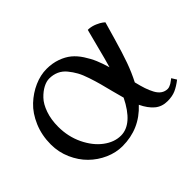

<svg xmlns="http://www.w3.org/2000/svg" viewBox="-106 -681 873 873"><g transform="rotate(-45 330.5 -244.5)"><path d="M516.6 -483.4H523.4Q542.5 -481.9 561 -473.9Q579.6 -465.8 588.9 -458.5L597.7 -451.2Q594.2 -439.9 574 -368.9Q553.7 -297.9 537.1 -251.5Q520.5 -205.1 499 -163.6Q506.3 -133.3 513.2 -112.8Q520 -92.3 530 -73.7Q540 -55.2 553.7 -45.9Q567.4 -36.6 584.5 -36.6Q590.3 -36.6 597.4 -39.6Q604.5 -42.5 608.2 -44.7Q611.8 -46.9 620.4 -53.2Q628.9 -59.6 629.4 -60.1L644 -36.6Q619.1 -17.1 596.9 -7.3Q574.7 2.4 544.4 2.4Q508.3 2.4 483.4 -18.6Q458.5 -39.6 439.9 -78.6Q365.2 2.4 254.4 2.4Q212.9 2.4 172.1 -15.6Q131.3 -33.7 99.9 -64.7Q68.4 -95.7 48.8 -140.1Q29.3 -184.6 29.3 -233.9Q29.3 -292.5 50.5 -342.5Q71.8 -392.6 105.5 -424.1Q139.2 -455.6 179.2 -473.1Q219.2 -490.7 258.8 -490.7Q295.4 -490.7 326.2 -479.7Q356.9 -468.8 378.2 -451.2Q399.4 -433.6 416.7 -407Q434.1 -380.4 445.3 -353.8Q456.5 -327.1 466.3 -293.5Q477.5 -331.1 493.9 -396.2Q510.3 -461.4 516.6 -483.4ZM283.7 -36.6Q357.9 -36.6 414.1 -150.4Q407.7 -171.9 398.7 -207.8Q389.6 -243.7 383.1 -268.1Q376.5 -292.5 366.2 -323.5Q356 -354.5 344.7 -374.8Q333.5 -395 318.1 -413.8Q302.7 -432.6 282 -441.9Q261.2 -451.2 236.3 -451.2Q217.8 -451.2 196.8 -440.2Q175.8 -429.2 155.8 -408.2Q135.7 -387.2 122.8 -350.1Q109.9 -313 109.9 -267.1Q109.9 -203.6 135.7 -149.9Q161.6 -96.2 201.4 -66.4Q241.2 -36.6 283.7 -36.6Z"/></g></svg>

Font: Flanker
Style: Regular
Weight: 400
Designer: Flanker
Foundry: Flanker
Version: Version 2.027